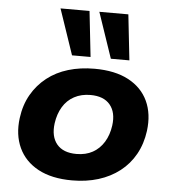

<svg xmlns="http://www.w3.org/2000/svg" viewBox="-54 -817 785 877"><g transform="rotate(5 338.0 -378.0)"><path d="M309 11Q215 11 153 -22.5Q91 -56 63.5 -115.5Q36 -175 46 -252Q54 -313 81 -360Q108 -407 150 -440Q192 -473 247 -489.5Q302 -506 367 -506Q461 -506 523 -473Q585 -440 612.5 -381Q640 -322 630 -244Q622 -184 595.5 -136.5Q569 -89 526.5 -56Q484 -23 429 -6Q374 11 309 11ZM318 -111Q361 -111 392.5 -128.5Q424 -146 444 -178.5Q464 -211 470 -255Q478 -315 449 -350Q420 -385 359 -385Q317 -385 284.5 -367.5Q252 -350 232.5 -317.5Q213 -285 207 -242Q199 -181 228 -146Q257 -111 318 -111ZM437 -558 366 -767H499L522 -558ZM259 -558 188 -767H321L344 -558Z"/></g></svg>

Font: Nunito Sans 10pt SemiExpanded ExtraBold
Style: Italic
Weight: 800
Width: 6
Italic angle: -9°
Designer: Vernon Adams
Foundry: Vernon Adams
Version: Version 3.101;gftools[0.9.27]